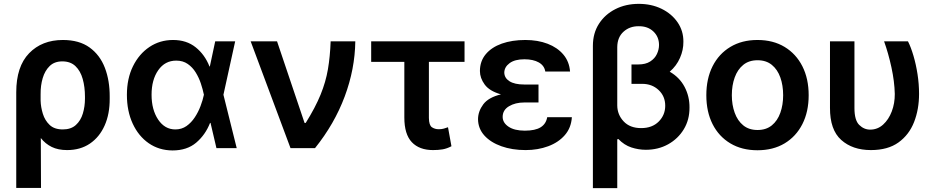

<svg xmlns="http://www.w3.org/2000/svg" viewBox="-20 -757 4782 981"><path d="M63 203.1V-285.6Q63 -417 128.7 -484.9Q194.3 -552.7 301.3 -552.7Q384.8 -552.7 437.7 -514.4Q490.7 -476.1 515.9 -410.4Q541 -344.7 540.5 -262.7V-252.9Q541 -174.8 514.6 -115.7Q488.3 -56.6 439.5 -23.4Q390.6 9.8 322.8 9.8Q276.9 9.8 244.1 -6.3Q211.4 -22.5 188.5 -51.8L189.5 203.1ZM187.5 -242.2Q188.5 -209.5 199 -175.5Q209.5 -141.6 233.6 -118.7Q257.8 -95.7 300.8 -95.7Q342.8 -95.7 367.7 -118.4Q392.6 -141.1 403.3 -177Q414.1 -212.9 414.1 -252.9V-262.7Q414.1 -312.5 402.6 -353.5Q391.1 -394.5 365.7 -418.9Q340.3 -443.4 298.3 -443.4Q258.3 -443.4 233.9 -419.7Q209.5 -396 198.2 -357.9Q187 -319.8 187.5 -276.4Z M861.3 11.7Q792.5 11.2 740 -25.1Q687.5 -61.5 658 -125.5Q628.4 -189.5 628.4 -272.5Q628.4 -355.5 659.4 -418.5Q690.4 -481.4 743.7 -517.1Q796.9 -552.7 864.3 -552.7Q933.1 -552.7 979.7 -515.4Q1026.4 -478 1050.3 -417.5H1052.2L1079.6 -545.9H1181.6L1121.6 -272.9L1189.5 0H1085.9L1055.7 -128.9H1053.2Q1029.3 -67.9 982.4 -28.1Q935.5 11.7 861.3 11.7ZM1022 -272.9 1021.5 -274.4Q1016.1 -300.8 1006.1 -330.8Q996.1 -360.8 979.7 -387.2Q963.4 -413.6 939 -430.4Q914.6 -447.3 880.4 -447.3Q822.8 -447.3 788.6 -398.4Q754.4 -349.6 754.4 -272.9Q754.4 -196.3 788.1 -146Q821.8 -95.7 876 -95.7Q908.2 -95.7 932.9 -113Q957.5 -130.4 975.3 -157.5Q993.2 -184.6 1004.6 -215.1Q1016.1 -245.6 1021.5 -271.5Z M1464.4 0 1260.7 -545.9H1395.5L1536.1 -128.9H1542Q1591.3 -208 1617.9 -273.2Q1644.5 -338.4 1655.5 -403.1Q1666.5 -467.8 1669.4 -545.9H1795.4Q1793.5 -403.8 1741.2 -263.9Q1689 -124 1589.4 0Z M2353.5 -545.9V-440.9H2171.4V-154.3Q2171.9 -117.2 2186.8 -106.9Q2201.7 -96.7 2221.7 -96.7Q2236.8 -96.7 2247.6 -99.9Q2258.3 -103 2269 -106.9L2286.6 -9.8Q2263.2 2.4 2241.5 6.1Q2219.7 9.8 2192.4 9.8Q2122.6 9.8 2084.2 -30.5Q2045.9 -70.8 2045.9 -156.7V-440.9H1876.5V-545.9Z M2731.4 -285.2V-233.4H2658.7Q2612.8 -233.4 2580.6 -214.1Q2548.3 -194.8 2548.3 -159.7Q2548.3 -129.9 2578.4 -109.6Q2608.4 -89.4 2661.6 -89.4Q2714.8 -89.4 2742.4 -106.7Q2770 -124 2775.9 -158.2H2901.9Q2898.4 -104 2866 -66.7Q2833.5 -29.3 2781 -9.8Q2728.5 9.8 2665.5 9.8Q2596.7 9.8 2541.7 -9.8Q2486.8 -29.3 2454.8 -64.7Q2422.9 -100.1 2422.4 -148.4Q2422.9 -188.5 2449.2 -223.9Q2475.6 -259.3 2539.6 -274.9Q2481 -291.5 2456.5 -325Q2432.1 -358.4 2432.1 -394Q2432.1 -444.3 2461.9 -480Q2491.7 -515.6 2543.9 -534.2Q2596.2 -552.7 2664.1 -552.7Q2728 -552.7 2778.1 -533.4Q2828.1 -514.2 2858.4 -478.3Q2888.7 -442.4 2892.6 -391.6H2766.1Q2761.2 -421.9 2732.9 -438Q2704.6 -454.1 2659.2 -454.1Q2610.4 -454.1 2583.7 -434.3Q2557.1 -414.6 2556.6 -386.2Q2557.1 -358.4 2583.3 -341.8Q2609.4 -325.2 2658.7 -325.2H2731.4Z M3243.7 -737.3Q3308.1 -737.3 3359.9 -712.2Q3411.6 -687 3441.9 -643.1Q3472.2 -599.1 3471.7 -543.5Q3472.2 -502 3454.3 -461.2Q3436.5 -420.4 3401.9 -390.6Q3452.1 -361.8 3477.8 -313Q3503.4 -264.2 3502.9 -208Q3503.4 -145.5 3473.9 -96.7Q3444.3 -47.9 3393.8 -19.8Q3343.3 8.3 3279.8 8.3Q3242.2 8.3 3205.8 -3.7Q3169.4 -15.6 3139.2 -46.9L3133.8 -44.9V204.1H3009.3V-522.9Q3009.3 -587.4 3040.3 -635.5Q3071.3 -683.6 3124.3 -710.4Q3177.2 -737.3 3243.7 -737.3ZM3206.5 -420.9V-427.7H3241.2Q3278.8 -427.7 3302.2 -442.9Q3325.7 -458 3336.4 -481Q3347.2 -503.9 3347.2 -527.3Q3347.2 -568.8 3318.4 -596.2Q3289.6 -623.5 3243.7 -623Q3197.3 -623.5 3165.8 -595Q3134.3 -566.4 3133.8 -516.6V-217.8Q3134.3 -170.9 3166.5 -136.7Q3198.7 -102.5 3255.9 -102.5Q3312.5 -102.5 3345.7 -136Q3378.9 -169.4 3378.9 -216.8Q3378.9 -265.1 3345.2 -296.9Q3311.5 -328.6 3261.2 -328.6H3206.5Z M3850.1 10.7Q3770.5 10.7 3711.7 -24.4Q3652.8 -59.6 3620.8 -122.8Q3588.9 -186 3588.9 -270.5Q3588.9 -355 3620.8 -418.5Q3652.8 -481.9 3711.7 -517.3Q3770.5 -552.7 3850.1 -552.7Q3930.2 -552.7 3988.8 -517.3Q4047.4 -481.9 4079.6 -418.5Q4111.8 -355 4111.8 -270.5Q4111.8 -186 4079.6 -122.8Q4047.4 -59.6 3988.8 -24.4Q3930.2 10.7 3850.1 10.7ZM3850.6 -92.8Q3894.5 -92.8 3923.6 -116.5Q3952.6 -140.1 3967 -180.7Q3981.4 -221.2 3981.4 -270.5Q3981.4 -320.8 3967 -361.3Q3952.6 -401.9 3923.6 -425.5Q3894.5 -449.2 3850.6 -449.2Q3806.6 -449.2 3777.6 -425.5Q3748.5 -401.9 3733.9 -361.3Q3719.2 -320.8 3719.2 -270.5Q3719.2 -221.2 3733.9 -180.7Q3748.5 -140.1 3777.6 -116.5Q3806.6 -92.8 3850.6 -92.8Z M4220.7 -545.9H4345.7V-204.6Q4345.7 -142.6 4370.1 -118.7Q4394.5 -94.7 4425.8 -94.7Q4463.9 -94.7 4492.2 -120.4Q4520.5 -146 4536.4 -187.7Q4552.2 -229.5 4551.8 -277.3Q4550.3 -340.8 4534.7 -412.8Q4519 -484.9 4497.1 -545.9H4619.1Q4634.3 -516.1 4647.2 -472.2Q4660.2 -428.2 4668 -377.9Q4675.8 -327.6 4675.8 -277.3Q4675.8 -198.7 4650.4 -133.5Q4625 -68.4 4570.8 -29.3Q4516.6 9.8 4429.7 9.8Q4335.9 9.8 4278.1 -42Q4220.2 -93.8 4220.7 -206.1Z"/></svg>

Font: Inter Semi Bold
Style: Regular
Weight: 600
Designer: Rasmus Andersson
Foundry: rsms
Version: Version 4.000;git-e0f93cc